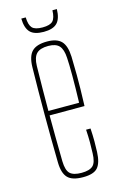

<svg xmlns="http://www.w3.org/2000/svg" viewBox="-115 -779 518 834"><g transform="rotate(-15 144.5 -362.5)"><path d="M217 -191H237Q239 -159 239 -133Q239 -107 238 -85Q236 -37 218 -16Q200 5 152 5Q103 5 83 -16Q63 -37 62 -85Q58 -300 62 -514Q63 -563 84 -584Q105 -605 152 -605Q196 -605 216 -584Q236 -563 238 -514Q239 -487 239.5 -431Q240 -375 237 -292H80Q80 -246 80.5 -196.5Q81 -147 82 -85Q83 -44 98.5 -29.5Q114 -15 150 -15Q186 -15 201.5 -29.5Q217 -44 218 -85Q219 -108 219 -133.5Q219 -159 217 -191ZM152 -585Q115 -585 99 -568.5Q83 -552 82 -514Q81 -455 80.5 -406.5Q80 -358 80 -312H218Q220 -379 220 -432.5Q220 -486 218 -514Q216 -552 201 -568.5Q186 -585 152 -585ZM70 -730H90Q91 -696 103.5 -682.5Q116 -669 150 -669Q184 -669 196.5 -682.5Q209 -696 210 -730H230Q229 -687 210.5 -668Q192 -649 150 -649Q108 -649 89.5 -668Q71 -687 70 -730Z"/></g></svg>

Font: Big Shoulders Display Thin
Style: Regular
Weight: 100
Designer: Patric King
Foundry: XO Type Co
Version: Version 1.000; ttfautohint (v1.8.2)